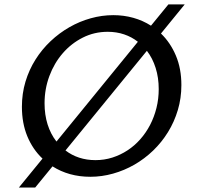

<svg xmlns="http://www.w3.org/2000/svg" viewBox="-20 -794 900 873"><path d="M711.9 -641.6Q754.9 -600.1 779.8 -541Q804.7 -481.9 804.7 -407.2Q804.7 -347.7 788.6 -293.7Q772.5 -239.7 743.9 -193.4Q715.3 -147 676.3 -109.4Q637.2 -71.8 591.3 -45.4Q545.4 -19 494.1 -4.6Q442.9 9.8 390.6 9.8Q341.8 9.8 298.6 -2.2Q255.4 -14.2 218.8 -37.6L140.1 58.6H65.9L173.3 -72.8Q128.9 -114.7 104.2 -174.3Q79.6 -233.9 79.6 -308.6Q79.6 -368.7 95.9 -422.9Q112.3 -477.1 141.4 -523.2Q170.4 -569.3 210 -606.7Q249.5 -644 295.7 -670.4Q341.8 -696.8 392.6 -710.9Q443.4 -725.1 495.1 -725.1Q543 -725.1 586.4 -712.9Q629.9 -700.7 666.5 -677.2L745.6 -773.9H819.8ZM182.6 -324.2Q182.6 -272 196.5 -228Q210.4 -184.1 236.8 -150.4L606.9 -604Q579.1 -626 544.4 -637.7Q509.8 -649.4 469.7 -649.4Q408.7 -649.4 356.4 -623Q304.2 -596.7 265.4 -552Q226.6 -507.3 204.6 -448.5Q182.6 -389.6 182.6 -324.2ZM414.1 -65.9Q454.1 -65.9 491 -77.6Q527.8 -89.4 559.8 -110.4Q591.8 -131.3 617.9 -160.9Q644 -190.4 662.6 -226.3Q681.2 -262.2 691.4 -303.2Q701.7 -344.2 701.7 -388.7Q701.7 -440.9 687.7 -485.1Q673.8 -529.3 647.9 -563L277.8 -109.9Q305.7 -88.4 340.1 -77.1Q374.5 -65.9 414.1 -65.9Z"/></svg>

Font: Proza Libre
Style: Italic
Weight: 400
Designer: Jasper de Waard
Foundry: Jasper de Waard
Version: Version 1.000; ttfautohint (v1.4.1.8-43bc)